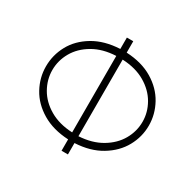

<svg xmlns="http://www.w3.org/2000/svg" viewBox="-161 -889 1112 1096"><g transform="rotate(30 395.0 -341.0)"><path d="M56 -341Q56 -416 92 -482Q128 -548 200 -591Q272 -634 374 -639V-714H416V-639Q518 -634 589.5 -591Q661 -548 697.5 -481.5Q734 -415 734 -341Q734 -267 697.5 -201Q661 -135 589 -91.5Q517 -48 416 -43V32H374V-43Q273 -48 201 -91Q129 -134 92.5 -200.5Q56 -267 56 -341ZM98 -341Q98 -279 130 -222.5Q162 -166 224.5 -129.5Q287 -93 374 -89V-593Q287 -589 224.5 -552.5Q162 -516 130 -460Q98 -404 98 -341ZM692 -342Q692 -404 660 -460Q628 -516 566 -552.5Q504 -589 416 -593V-88Q503 -93 565.5 -130Q628 -167 660 -223Q692 -279 692 -342Z"/></g></svg>

Font: Bellota Text Light
Style: Regular
Weight: 300
Designer: Kemie Guaida
Foundry: Kemie Guaida
Version: Version 4.001